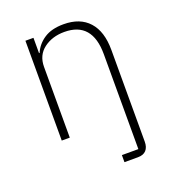

<svg xmlns="http://www.w3.org/2000/svg" viewBox="-132 -621 824 920"><g transform="rotate(-20 280.0 -160.5)"><path d="M345 200V164H429V-320Q429 -485 287 -485Q225 -485 182 -452.5Q139 -420 139 -361V0H98V-509H139V-431H142Q159 -471 197 -496Q235 -521 296 -521Q380 -521 425 -471Q470 -421 470 -327V141Q470 169 456 184.5Q442 200 414 200Z"/></g></svg>

Font: Anuphan ExtraLight
Style: Regular
Weight: 200
Designer: Cadson Demak
Version: Version 3.001